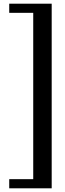

<svg xmlns="http://www.w3.org/2000/svg" viewBox="-20 -820 350 1040"><path d="M260 200V-800H30V-750.5H160V150.5H30V200Z"/></svg>

Font: Big Shoulders Stencil Text SemiBold
Style: Regular
Weight: 600
Designer: Patric King
Foundry: XO Type Co
Version: Version 1.000